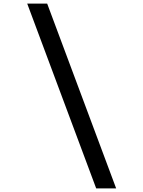

<svg xmlns="http://www.w3.org/2000/svg" viewBox="-20 -868 790 1058"><path d="M130 -848H240L620 170H510Z"/></svg>

Font: Martian Mono SemiExpanded
Style: Regular
Weight: 400
Width: 6
Monospace: yes
Designer: Roman Shamin
Foundry: Evil Martians
Version: Version 1.000